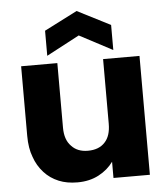

<svg xmlns="http://www.w3.org/2000/svg" viewBox="-55 -843 784 898"><g transform="rotate(-5 337.0 -393.5)"><path d="M441.9 -76.2Q415.5 -39.6 373 -17.1Q329.6 5.9 272.9 5.9Q222.7 5.9 185.1 -9.8Q145 -26.4 117.2 -57.1Q87.4 -89.8 73.2 -131.8Q57.1 -173.3 57.1 -231.9V-558.1H227.1V-254.9Q227.1 -197.8 256.8 -168Q284.7 -137.2 334 -137.2Q386.2 -137.2 414.1 -168Q441.9 -197.3 441.9 -254.9V-558.1H612.8V0H441.9ZM183.1 -596.2V-713.9L337.9 -793L493.2 -713.9V-596.2L337.9 -678.2Z"/></g></svg>

Font: PoppinsZ
Style: Bold
Weight: 700
Designer: Ninad Kale (Devanagari), Jonny Pinhorn (Latin)
Foundry: Indian Type Foundry
Version: Version 3.002;FEAKit 1.0